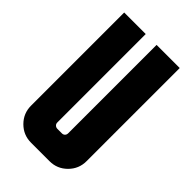

<svg xmlns="http://www.w3.org/2000/svg" viewBox="-214 -776 851 851"><g transform="rotate(45 212.0 -350.0)"><path d="M241 -700H386V-116Q386 -68 352 -34Q318 0 270 0H154Q106 0 72 -34Q38 -68 38 -116V-700H173V-146Q173 -137 179 -131.5Q185 -126 193 -126H222Q230 -126 235.5 -131.5Q241 -137 241 -146Z"/></g></svg>

Font: Bayformers-TFTCGName
Style: Regular
Weight: 400
Designer: billmoo
Foundry: Bayformers
Version: Version 1.021;Fontself Maker 3.5.4